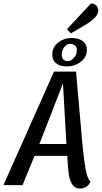

<svg xmlns="http://www.w3.org/2000/svg" viewBox="-36 -1076 591 1116"><path d="M429 20Q400 20 384.5 -3.5Q369 -27 363.5 -65.5Q358 -104 355 -170H165L116 -52L95 0H-16L278 -660H406Q411 -607 415 -555.5Q419 -504 424 -455Q443 -221 455.5 -130Q468 -39 489 -22Q485 -4 467.5 8Q450 20 429 20ZM193 -239H350L330 -591ZM535 -1015Q535 -993 513 -971Q491 -949 461 -932L376 -882L353 -906L493 -1056Q512 -1055 523.5 -1044Q535 -1033 535 -1015ZM353 -690Q313 -690 290.5 -707.5Q268 -725 268 -758Q268 -802 302 -828.5Q336 -855 380 -855Q421 -855 445 -837Q469 -819 469 -787Q469 -744 433.5 -717Q398 -690 353 -690ZM370 -821Q352 -821 337.5 -802Q323 -783 323 -757Q323 -740 332 -730.5Q341 -721 359 -721Q377 -721 394 -740Q411 -759 411 -784Q411 -801 400.5 -811Q390 -821 370 -821Z"/></svg>

Font: Sansita Light Italic
Style: Regular
Weight: 300
Italic angle: -11°
Designer: Pablo Cosgaya
Foundry: Omnibus-Type
Version: Version 1.006